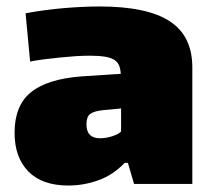

<svg xmlns="http://www.w3.org/2000/svg" viewBox="-20 -568 661 593"><path d="M191 5Q110 5 67.5 -38.5Q25 -82 25 -158Q25 -242 75.5 -283Q126 -324 231 -332L353 -340Q352 -356 347.5 -366.5Q343 -377 332.5 -383.5Q322 -390 303.5 -393Q285 -396 257 -396Q237 -396 214 -394.5Q191 -393 166.5 -390.5Q142 -388 118 -385Q94 -382 73 -378L59 -527Q119 -538 178 -543Q237 -548 288 -548Q434 -548 504 -502.5Q574 -457 574 -360V0H394L375 -65H365Q330 -28 284.5 -11.5Q239 5 191 5ZM289 -141Q308 -141 327.5 -147.5Q347 -154 354 -162V-233L300 -228Q270 -225 258.5 -216Q247 -207 247 -184Q247 -141 289 -141Z"/></svg>

Font: Encode Sans Normal
Style: Black
Weight: 900
Designer: Pablo Impallari, Andres Torresi
Foundry: Pablo Impallari, Andres Torresi
Version: Version 1.000; ttfautohint (v1.00) -l 8 -r 50 -G 200 -x 14 -